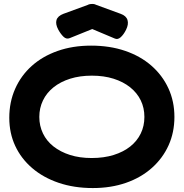

<svg xmlns="http://www.w3.org/2000/svg" viewBox="-20 -931 929 972"><path d="M450 21Q355 21 277 -5.5Q199 -32 143 -80Q87 -128 57 -192.5Q27 -257 27 -335Q27 -414 56.5 -481Q86 -548 140.5 -597Q195 -646 271.5 -673Q348 -700 441 -700Q536 -700 613.5 -673.5Q691 -647 746.5 -598.5Q802 -550 832.5 -484Q863 -418 863 -339Q863 -261 833.5 -195.5Q804 -130 749 -81Q694 -32 618 -5.5Q542 21 450 21ZM444 -131Q506 -131 555.5 -146.5Q605 -162 639.5 -189.5Q674 -217 692.5 -255Q711 -293 711 -339Q711 -385 692.5 -423Q674 -461 639 -489Q604 -517 555 -532.5Q506 -548 445 -548Q384 -548 335 -532.5Q286 -517 251 -489Q216 -461 197.5 -422.5Q179 -384 179 -339Q179 -294 197.5 -255.5Q216 -217 251 -189.5Q286 -162 334.5 -146.5Q383 -131 444 -131ZM447 -911Q454 -911 459.5 -909.5Q465 -908 468 -906L591 -861Q619 -851 625.5 -829.5Q632 -808 618 -780Q606 -756 591 -742.5Q576 -729 561 -736L447 -784L333 -738Q316 -731 301.5 -745Q287 -759 275 -781Q260 -809 266 -829.5Q272 -850 301 -861L424 -906Q427 -908 433 -909.5Q439 -911 447 -911Z"/></svg>

Font: Fredoka SemiExpanded SemiBold
Style: Regular
Weight: 600
Width: 6
Designer: Ben Nathan
Foundry: Milena B. Brandão, Ben Nathan
Version: Version 2.001